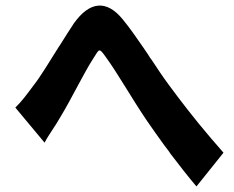

<svg xmlns="http://www.w3.org/2000/svg" viewBox="-20 -684 840 689"><path d="M782 -136C769 -151 756 -166 744 -180L737 -188C678 -257 625 -326 584 -382C566 -406 546 -436 525 -468L519 -476C514 -485 508 -493 502 -502L496 -511C470 -549 444 -586 420 -615C362 -686 301 -679 245 -600C230 -577 213 -551 197 -525L191 -516C157 -462 124 -407 100 -377C76 -345 59 -321 35 -298L140 -172C153 -198 181 -235 199 -268C234 -325 282 -424 314 -473C338 -510 334 -515 362 -476C400 -424 455 -328 505 -254C524 -226 547 -194 570 -162L577 -153C580 -149 583 -145 586 -141L592 -132C624 -90 656 -49 685 -15L782 -136Z"/></svg>

Font: Glow Sans TC Compressed
Style: Bold
Weight: 700
Width: 2
Designer: Ryoko NISHIZUKA (kana, bopomofo & ideographs); Paul D. Hunt (Latin, Greek & Cyrillic); Sandoll Communications, Soo-young
Version: Version 0.93